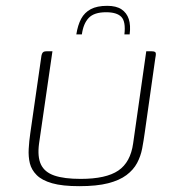

<svg xmlns="http://www.w3.org/2000/svg" viewBox="-20 -636 607 659"><path d="M477 -182Q473 -153 468 -126.5Q463 -100 450.5 -76.5Q438 -53 414 -35Q390 -17 351 -7Q312 3 252 3Q194 3 159 -7Q124 -17 106 -35Q88 -53 82.5 -75.5Q77 -98 78.5 -125Q80 -152 84 -179L121 -436Q122 -446 124 -451Q126 -456 129.5 -458Q133 -460 140 -460H160L114 -143Q108 -98 120.5 -71.5Q133 -45 166.5 -33.5Q200 -22 257 -22Q344 -22 386 -50.5Q428 -79 437 -144L482 -460H500Q508 -460 511.5 -458Q515 -456 515 -451Q515 -446 513 -436ZM348 -616Q379 -616 397 -604Q415 -592 422 -570.5Q429 -549 425 -518H407Q412 -562 396.5 -578Q381 -594 344 -594Q303 -594 284.5 -574.5Q266 -555 261 -518H242Q247 -550 258.5 -571.5Q270 -593 291.5 -604.5Q313 -616 348 -616Z"/></svg>

Font: Genos Thin ExtraLight
Style: Italic
Weight: 250
Italic angle: -8°
Version: Version 1.010